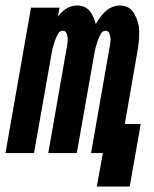

<svg xmlns="http://www.w3.org/2000/svg" viewBox="-42 -558 562 700"><path d="M311 122 333 0H290L359 -394Q361 -405 361 -415Q361 -425 357 -435.5Q353 -446 343 -446Q331 -446 324 -432Q317 -418 313 -406Q309 -394 306 -382Q303 -370 301 -357L238 0H134L203 -394Q205 -405 205 -415Q205 -425 201 -435.5Q197 -446 187 -446Q175 -446 168 -432Q161 -418 157 -406Q153 -394 150 -382Q147 -370 145 -357L82 0H-22L71 -530H175L169 -497Q173 -503 178 -508Q205 -538 240 -538Q274 -538 292 -508Q303 -490 307 -470Q318 -490 334 -508Q361 -538 396 -538Q430 -538 447.5 -508Q465 -478 465.5 -444.5Q466 -411 460 -376L413 -106H471L431 122Z"/></svg>

Font: Iosevka SS08
Style: Bold Italic
Weight: 700
Italic angle: -10°
Monospace: yes
Designer: Belleve Invis
Foundry: Belleve Invis
Version: 2.1.0; ttfautohint (v1.8.2)